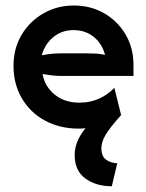

<svg xmlns="http://www.w3.org/2000/svg" viewBox="-20 -449 523 689"><path d="M381.2 219.4Q325 219.4 286.5 191.7Q247.9 163.9 247.9 106.2Q247.9 84.7 256.9 60.8Q266 36.8 286.8 11.1Q280.6 11.8 274.7 12.2Q268.8 12.5 262.5 12.5Q193.8 12.5 140.6 -16.7Q87.5 -45.8 58 -96.9Q28.5 -147.9 28.5 -212.5Q28.5 -275 57.3 -323.6Q86.1 -372.2 135.4 -400.7Q184.7 -429.2 244.4 -429.2Q305.6 -429.2 353.8 -401.4Q402.1 -373.6 430.6 -325.3Q459 -277.1 459 -216V-176.4H200Q182.6 -176.4 166 -178.5Q149.3 -180.6 132.6 -183.3Q141 -138.2 176.4 -109.4Q211.8 -80.6 265.3 -80.6Q304.9 -80.6 337.2 -95.8Q369.4 -111.1 390.3 -134L414.6 -36.1Q374.3 9 359 34.7Q343.8 60.4 343.8 83.3Q343.8 111.1 360.1 123.6Q376.4 136.1 400.7 136.8ZM129.9 -250.7Q165.3 -257.6 200 -257.6H289.6Q308.3 -257.6 325 -256.6Q341.7 -255.6 356.9 -252.1Q346.5 -292.4 316.3 -316.7Q286.1 -341 243.8 -341Q202.1 -341 171.5 -316Q141 -291 129.9 -250.7Z"/></svg>

Font: Afacad SemiBold
Style: Regular
Weight: 600
Designer: Kristian Moeller
Foundry: Dicotype
Version: Version 1.000